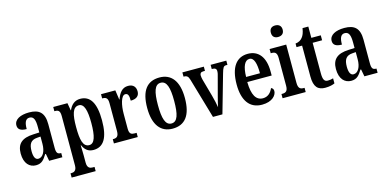

<svg xmlns="http://www.w3.org/2000/svg" viewBox="-86 -1275 4089 2022"><g transform="rotate(-15 1958.0 -264.5)"><path d="M162 10C226 10 250 -24 285 -79H292L307 0H451V-46H448C411 -46 398 -62 398 -118V-375C398 -501 343 -547 233 -547C139 -547 70 -513 70 -449C70 -405 101 -384 165 -384C165 -451 179 -493 224 -493C272 -493 284 -448 284 -373V-315L218 -312C96 -307 37 -259 37 -151C37 -41 93 10 162 10ZM203 -50C169 -50 154 -87 154 -146C154 -222 177 -262 247 -267L285 -270V-191C285 -109 253 -50 203 -50Z M490 232H752V186H730C705 186 673 178 673 119V42C673 -3 671 -41 670 -71H674C696 -20 731 11 788 11C898 11 955 -75 955 -268C955 -461 897 -546 790 -546C728 -546 690 -508 667 -455H664L650 -536H495V-490H503C535 -490 557 -481 557 -421V117C557 177 525 186 499 186H490ZM759 -50C691 -50 673 -128 673 -270C673 -403 691 -484 760 -484C817 -484 839 -408 839 -270C839 -128 817 -50 759 -50Z M1013 0H1273V-46H1250C1217 -46 1193 -54 1193 -113V-276C1193 -366 1216 -470 1262 -470C1293 -470 1301 -444 1301 -389C1363 -389 1396 -416 1396 -465C1396 -513 1370 -547 1313 -547C1248 -547 1214 -500 1190 -432H1187L1172 -536H1016V-490H1019C1054 -490 1078 -481 1078 -422V-118C1078 -55 1052 -46 1016 -46H1013Z M1652 10C1788 10 1859 -81 1859 -269C1859 -457 1781 -547 1655 -547C1519 -547 1448 -457 1448 -269C1448 -81 1526 10 1652 10ZM1654 -46C1589 -46 1565 -123 1565 -269C1565 -415 1588 -490 1653 -490C1719 -490 1742 -415 1742 -269C1742 -123 1720 -46 1654 -46Z M1965 -439 2093 0H2196L2314 -414C2331 -474 2340 -490 2367 -490H2382V-536H2211V-490H2222C2249 -490 2262 -477 2262 -457C2262 -435 2258 -418 2249 -388L2200 -204C2186 -155 2177 -111 2171 -85C2166 -118 2154 -173 2141 -219L2089 -405C2085 -422 2081 -438 2081 -456C2081 -477 2092 -490 2120 -490H2137V-536H1903V-490C1938 -490 1953 -480 1965 -439Z M2627 10C2740 10 2788 -51 2788 -97C2788 -118 2776 -130 2762 -135C2743 -90 2709 -53 2654 -53C2579 -53 2539 -118 2537 -261H2803V-305C2803 -463 2733 -547 2618 -547C2494 -547 2422 -452 2422 -264C2422 -90 2492 10 2627 10ZM2690 -316H2539C2541 -429 2570 -491 2621 -491C2671 -491 2690 -422 2690 -316Z M2974 -635C3010 -635 3040 -653 3040 -698C3040 -743 3010 -761 2974 -761C2938 -761 2911 -743 2911 -698C2911 -653 2938 -635 2974 -635ZM2852 0H3104V-46H3094C3058 -46 3035 -59 3035 -119V-536H2854V-490H2865C2900 -490 2922 -477 2922 -421V-117C2922 -59 2898 -46 2862 -46H2852Z M3316 10C3366 10 3402 -1 3420 -10V-65C3402 -59 3383 -56 3361 -56C3322 -56 3309 -84 3309 -151V-482H3412V-536H3309V-659H3246C3238 -608 3226 -582 3210 -562C3194 -541 3170 -525 3133 -521V-482H3194V-146C3194 -30 3237 10 3316 10Z M3599 10C3663 10 3687 -24 3722 -79H3729L3744 0H3888V-46H3885C3848 -46 3835 -62 3835 -118V-375C3835 -501 3780 -547 3670 -547C3576 -547 3507 -513 3507 -449C3507 -405 3538 -384 3602 -384C3602 -451 3616 -493 3661 -493C3709 -493 3721 -448 3721 -373V-315L3655 -312C3533 -307 3474 -259 3474 -151C3474 -41 3530 10 3599 10ZM3640 -50C3606 -50 3591 -87 3591 -146C3591 -222 3614 -262 3684 -267L3722 -270V-191C3722 -109 3690 -50 3640 -50Z"/></g></svg>

Font: Noto Serif Lao ExtraCondensed SemiBold
Style: Regular
Weight: 600
Width: 2
Designer: Monotype Design Team
Foundry: Monotype Imaging Inc.
Version: Version 2.003